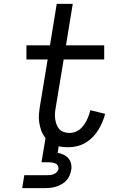

<svg xmlns="http://www.w3.org/2000/svg" viewBox="-20 -755 640 995"><path d="M95 220 106 153H221Q231 153 240.5 152Q250 151 258.5 147.5Q267 144 274 137Q281 130 283 121Q284 111 280 103.5Q276 96 268 92.5Q260 89 251 87.5Q242 86 232 86H195L216 -40Q202 -56 194.5 -76.5Q187 -97 183.5 -119Q180 -141 182 -164.5Q184 -188 188 -211L227 -447H117V-520H239L274 -735H357L322 -520H520V-447H310L269 -199Q266 -184 265 -168.5Q264 -153 266 -138.5Q268 -124 273 -110Q278 -96 287 -86Q296 -76 310.5 -71Q325 -66 340 -66Q354 -66 367.5 -70.5Q381 -75 392.5 -84Q404 -93 413 -105Q422 -117 428.5 -130Q435 -143 440 -156.5Q445 -170 448 -184L525 -165Q519 -143 510 -121.5Q501 -100 488.5 -80Q476 -60 459 -43Q442 -26 421 -14Q400 -2 377.5 3Q355 8 333 8Q321 8 309 7Q297 6 284 3L279 37Q295 40 310 47Q325 54 335 66Q345 78 348.5 94Q352 110 349 127Q346 142 340 156Q334 170 323 181.5Q312 193 298 200.5Q284 208 269.5 212.5Q255 217 240 218.5Q225 220 210 220Z"/></svg>

Font: Iosevka HT Extended
Style: Italic
Weight: 400
Width: 7
Italic angle: -9°
Monospace: yes
Designer: Belleve Invis
Foundry: Belleve Invis
Version: Version 32.3.0; ttfautohint (v1.8.4)